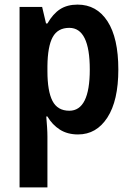

<svg xmlns="http://www.w3.org/2000/svg" viewBox="-20 -574 575 834"><path d="M317 -554Q400 -554 447 -481.5Q494 -409 494 -272Q494 -137 446.5 -63.5Q399 10 319 10Q273 10 240 -11Q207 -32 186 -68H181Q183 -44 184.5 -21.5Q186 1 186 19V240H65V-544H163L180 -472H186Q210 -514 241 -534Q272 -554 317 -554ZM281 -453Q231 -453 209 -413Q187 -373 186 -287V-265Q186 -178 208 -135.5Q230 -93 281 -93Q370 -93 370 -272Q370 -453 281 -453Z"/></svg>

Font: Noto Sans Bengali Condensed SemiBold
Style: Regular
Weight: 600
Width: 3
Designer: Joana Ranito - Universal Thirst; Jelle Bosma - Monotype Design Team
Foundry: Universal Thirst ehf.
Version: Version 3.000; ttfautohint (v1.8.4.7-5d5b)